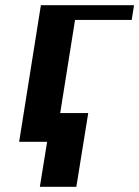

<svg xmlns="http://www.w3.org/2000/svg" viewBox="-20 -548 538 742"><path d="M54 0H195L270 -471H489L498 -528H138ZM180 -111 134 174H275L321 -111Z"/></svg>

Font: Aerodynamic
Style: Obl
Weight: 500
Designer: Google
Version: Version 2.000980; 2014